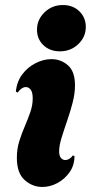

<svg xmlns="http://www.w3.org/2000/svg" viewBox="-20 -739 365 763"><path d="M218 -535Q178 -535 152.5 -559.5Q127 -584 127 -621Q127 -661 157 -690Q187 -719 230 -719Q270 -719 295.5 -694Q321 -669 321 -632Q321 -592 291 -563.5Q261 -535 218 -535ZM148 4Q109 4 78 -23.5Q47 -51 47 -112Q47 -147 56.5 -177.5Q66 -208 78.5 -237Q91 -266 100.5 -293.5Q110 -321 110 -348Q110 -372 102 -382.5Q94 -393 83 -393Q66 -393 50 -371L43 -375Q47 -415 68.5 -443.5Q90 -472 121.5 -488Q153 -504 184 -504Q222 -504 250 -479.5Q278 -455 278 -400Q278 -367 268.5 -330.5Q259 -294 246.5 -258Q234 -222 224.5 -191Q215 -160 215 -138Q215 -119 222.5 -111Q230 -103 239 -103Q248 -103 256.5 -108.5Q265 -114 269 -121L276 -119Q276 -82 256.5 -54.5Q237 -27 208 -11.5Q179 4 148 4Z"/></svg>

Font: Agbalumo
Style: Regular
Weight: 400
Designer: Raphael Alegbeleye
Foundry: Sorkin Type Co.
Version: Version 1.000; ttfautohint (v1.8.4)